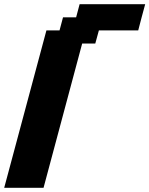

<svg xmlns="http://www.w3.org/2000/svg" viewBox="-20 -895 712 915"><path d="M0 0H187.5L371.6 -687.5H434.1L451.2 -750H638.7Q644 -771 655 -812.5Q666 -854 671.9 -875H359.4L342.8 -812.5H280.3L263.7 -750H201.2Z"/></svg>

Font: Faithful 32x
Style: SemiboldOblique
Weight: 400
Foundry: Faithful Resource Pack
Version: Version 1.0; January 27, 2023